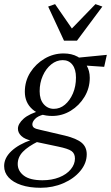

<svg xmlns="http://www.w3.org/2000/svg" viewBox="-58 -681 534 924"><path d="M137.7 222.7Q84 222.7 44.4 209.5Q4.9 196.3 -16.6 172.9Q-38.1 149.4 -38.1 118.2Q-38.1 79.1 -3.4 46.4Q31.2 13.7 92.8 -7.8L127 -1Q77.1 23.4 52.2 49.3Q27.3 75.2 27.3 108.4Q27.3 141.6 56.6 164.1Q85.9 186.5 146.5 186.5Q191.4 186.5 227.1 172.4Q262.7 158.2 282.7 133.8Q302.7 109.4 302.7 82Q302.7 57.6 286.1 45.9Q269.5 34.2 221.7 24.4L106.4 0L94.7 -3.9Q61.5 -10.7 44.9 -26.4Q28.3 -42 28.3 -61.5Q28.3 -85 55.2 -109.4Q82 -133.8 141.6 -150.4L152.3 -129.9Q123 -122.1 110.4 -108.4Q97.7 -94.7 97.7 -83Q97.7 -72.3 105.5 -66.4Q113.3 -60.5 137.7 -55.7L254.9 -28.3Q310.5 -14.6 335 5.9Q359.4 26.4 359.4 61.5Q359.4 104.5 328.6 141.6Q297.9 178.7 247.1 200.7Q196.3 222.7 137.7 222.7ZM193.4 -123Q133.8 -123 97.7 -155.3Q61.5 -187.5 61.5 -239.3Q61.5 -291 87.9 -332.5Q114.3 -374 156.7 -398.9Q199.2 -423.8 248 -423.8Q287.1 -423.8 315.4 -408.2Q343.8 -392.6 358.9 -366.2Q374 -339.8 374 -306.6Q374 -256.8 348.6 -214.8Q323.2 -172.9 282.2 -147.9Q241.2 -123 193.4 -123ZM201.2 -157.2Q230.5 -157.2 254.4 -177.2Q278.3 -197.3 293 -231.4Q307.6 -265.6 307.6 -307.6Q307.6 -347.7 290.5 -369.6Q273.4 -391.6 244.1 -391.6Q213.9 -391.6 188.5 -371.1Q163.1 -350.6 147.9 -316.4Q132.8 -282.2 132.8 -242.2Q132.8 -202.1 152.3 -179.7Q171.9 -157.2 201.2 -157.2ZM443.4 -359.4 343.8 -366.2 305.7 -402.3 456.1 -417ZM173.8 -649.4 207 -661.1 311.5 -509.8H254.9L401.4 -661.1L434.6 -649.4L312.5 -485.4H250Z"/></svg>

Font: Crimson Pro Light
Style: Italic
Weight: 300
Italic angle: -12°
Designer: Jacques Le Bailly
Foundry: Baron von Fonthausen
Version: Version 1.003